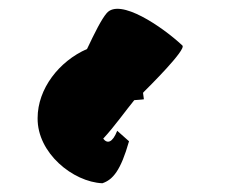

<svg xmlns="http://www.w3.org/2000/svg" viewBox="-20 -721 529 439"><path d="M66 -451C65 -371 147 -305 214 -302C238 -310 256 -331 275 -398C275 -398 250 -420 248 -422C237 -394 225 -392 216 -404C242 -432 268 -469 287 -492C303 -493 309 -494 309 -494C308 -499 308 -504 307 -509C308 -509 308 -510 308 -510C319 -521 407 -608 397 -617C351 -660 254 -726 224 -691C212 -677 197 -647 179 -609C115 -581 66 -518 66 -451Z"/></svg>

Font: Ampere
Style: UltCnd
Weight: 400
Version: Version 1